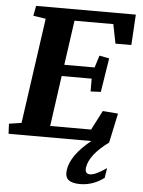

<svg xmlns="http://www.w3.org/2000/svg" viewBox="-60 -708 727 977"><g transform="rotate(5 303.5 -219.0)"><path d="M398.4 -316.4H245.1L209 -58.1H418L469.2 -157.2L547.4 -150.9L515.1 0Q418.9 70.3 409.2 135.7Q404.3 169.4 432.1 169.4Q460 169.4 516.1 130.4L508.3 180.7Q452.1 223.1 385.7 223.1Q344.7 223.1 326.4 208Q308.1 192.9 312.5 159.2Q322.3 82 424.3 0H1.5L-1 -51.3L62.5 -61L138.7 -599.6L74.7 -609.4L84.5 -660.6H593.8L584.5 -504.4H503.4L483.9 -602.5H285.6L253.4 -374.5H408.2L427.7 -436.5L478 -426.8L450.7 -253.4L398.4 -251Z"/></g></svg>

Font: NoticiaText-BoldItalic
Style: Bold Italic
Weight: 700
Italic angle: -8°
Designer: JM Sole
Foundry: JM Sole
Version: Version 1.003